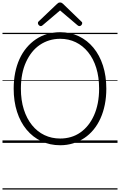

<svg xmlns="http://www.w3.org/2000/svg" viewBox="-20 -1149 965 1544"><path d="M464 19Q381 19 312.5 -13.5Q244 -46 194 -106Q144 -166 117 -250Q90 -334 90 -436Q90 -504 102 -564Q114 -624 137 -674.5Q160 -725 193.5 -765Q227 -805 268.5 -833Q310 -861 359.5 -875.5Q409 -890 464 -890Q546 -890 614 -857.5Q682 -825 731.5 -765Q781 -705 808 -621.5Q835 -538 835 -436Q835 -368 823 -308Q811 -248 788 -197Q765 -146 732 -106Q699 -66 657.5 -38.5Q616 -11 567.5 4Q519 19 464 19ZM464 -35Q509 -35 550 -47Q591 -59 626 -83.5Q661 -108 688.5 -142.5Q716 -177 736 -221.5Q756 -266 766.5 -320Q777 -374 777 -436Q777 -529 754 -603Q731 -677 688.5 -729.5Q646 -782 589 -809.5Q532 -837 464 -837Q418 -837 377 -824.5Q336 -812 300.5 -788Q265 -764 237.5 -729.5Q210 -695 189.5 -650.5Q169 -606 158.5 -552Q148 -498 148 -436Q148 -343 171.5 -269Q195 -195 237.5 -142.5Q280 -90 337.5 -62.5Q395 -35 464 -35ZM307 -939Q300 -939 292.5 -946.5Q285 -954 285 -962Q285 -965 285.5 -968.5Q286 -972 290 -976L438 -1117Q443 -1122 448.5 -1125.5Q454 -1129 463 -1129Q472 -1129 477 -1125.5Q482 -1122 488 -1117L636 -974Q640 -971 640.5 -968Q641 -965 641 -962Q641 -954 634 -946.5Q627 -939 619 -939Q614 -939 610.5 -941Q607 -943 602 -947L463 -1065L324 -947Q320 -943 316 -941Q312 -939 307 -939ZM0 365H925V375H0ZM0 -20H925V0H0ZM0 -505H925V-500H0ZM0 -885H925V-875H0Z"/></svg>

Font: Playwrite AT Guides
Style: Regular
Weight: 400
Designer: Veronika Burian, José Scaglione
Foundry: TypeTogether
Version: Version 1.003